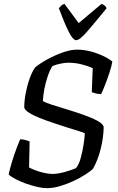

<svg xmlns="http://www.w3.org/2000/svg" viewBox="-20 -978 612 998"><path d="M223 0Q202 0 173.5 -6.5Q145 -13 115.5 -23.5Q86 -34 62 -46.5Q38 -59 25 -71Q31 -100 41.5 -134.5Q52 -169 64 -201.5Q76 -234 85 -254Q97 -254 111 -250.5Q125 -247 134 -242L131 -108Q153 -95 189.5 -84.5Q226 -74 254 -74Q281 -74 316.5 -84Q352 -94 375 -104Q390 -122 399.5 -156.5Q409 -191 414.5 -227Q420 -263 421 -285Q415 -289 390 -296.5Q365 -304 330.5 -315Q296 -326 258.5 -338.5Q221 -351 187 -364.5Q153 -378 131 -392Q109 -406 106 -419Q106 -453 113.5 -493Q121 -533 134 -569.5Q147 -606 163 -628Q187 -648 226 -669.5Q265 -691 306.5 -705.5Q348 -720 380 -720Q414 -720 449.5 -711Q485 -702 515.5 -687.5Q546 -673 564 -658Q560 -634 549 -600.5Q538 -567 526 -536.5Q514 -506 506 -489Q490 -489 477 -492.5Q464 -496 457 -499L462 -624Q437 -635 404 -643.5Q371 -652 335 -652Q319 -652 296 -647.5Q273 -643 253 -635Q239 -614 228 -581.5Q217 -549 210.5 -515Q204 -481 203 -453Q214 -445 248.5 -434Q283 -423 327.5 -409.5Q372 -396 414.5 -381Q457 -366 486.5 -350Q516 -334 519 -318Q518 -263 503.5 -204.5Q489 -146 463 -100Q450 -88 424 -71Q398 -54 364 -38Q330 -22 293.5 -11Q257 0 223 0ZM376 -769Q359 -769 336 -815.5Q313 -862 286 -935Q291 -941 297.5 -948Q304 -955 315 -958L389 -858L508 -958Q530 -949 534 -935Q473 -860 433.5 -814.5Q394 -769 376 -769Z"/></svg>

Font: Texturina 72pt 72pt Medium
Style: Italic
Weight: 500
Italic angle: -11°
Designer: Guillermo Torres Carreño
Foundry: Omnibus-Type
Version: Version 1.002; ttfautohint (v1.8.3)